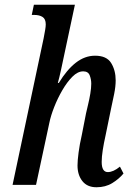

<svg xmlns="http://www.w3.org/2000/svg" viewBox="-20 -780 553 810"><path d="M387 10Q348 10 327.5 -16Q307 -42 307 -82Q307 -102 311.5 -136.5Q316 -171 325 -210L343 -302Q346 -316 351.5 -338.5Q357 -361 361 -385Q365 -409 365 -427Q365 -445 358.5 -462Q352 -479 331 -479Q308 -479 285.5 -456.5Q263 -434 243 -399.5Q223 -365 208.5 -328Q194 -291 188 -261L132 0H33L164 -618Q168 -639 170.5 -653.5Q173 -668 173 -677Q173 -700 159.5 -708.5Q146 -717 125 -717H114L123 -760H296L254 -563Q245 -520 237.5 -485.5Q230 -451 224 -430H228Q262 -486 300 -515.5Q338 -545 381 -545Q430 -545 449 -514Q468 -483 468 -441Q468 -415 461.5 -383Q455 -351 449 -324L425 -207Q418 -176 413.5 -147Q409 -118 409 -97Q409 -54 435 -54Q458 -54 486 -77L501 -48Q482 -25 453.5 -7.5Q425 10 387 10Z"/></svg>

Font: Noto Serif ExtraCondensed Medium
Style: Italic
Weight: 500
Width: 2
Italic angle: -12°
Designer: Monotype Design Team
Foundry: Monotype Imaging Inc.
Version: Version 2.013; ttfautohint (v1.8.4.7-5d5b)